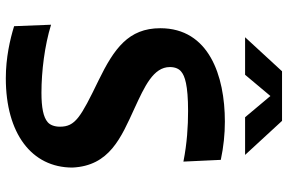

<svg xmlns="http://www.w3.org/2000/svg" viewBox="-185 -795 990 660"><g transform="rotate(90 310.0 -465.0)"><path d="M535.5 -600.5 529.5 -729C484.5 -738.5 441.5 -743 398 -743C240 -743 77 -688 77 -521C77 -411.5 147.5 -362 256 -309C384 -247 415.5 -228.5 415.5 -176C415.5 -157 409.5 -142 400 -134C383 -119 349.5 -112.5 299 -112.5C224.5 -112.5 136.5 -123.5 65 -145.5L70 -18.5C115 -4.5 178.5 10 249 10C438.5 10 556 -78.5 556 -219C550 -346.5 453.5 -386 352 -432.5C277.5 -467 210.5 -497 210.5 -554C210.5 -573.5 217.5 -586.5 227 -593.5C241 -605 271.5 -616.5 361.5 -616.5C414 -616.5 472 -613 535.5 -600.5ZM108 -812.5H237L310 -899.5L383 -812.5H512.5L395.5 -939.5H225Z"/></g></svg>

Font: Monaspace Argon
Style: Bold
Weight: 700
Designer: Riley Cran & the Lettermatic Team
Foundry: Lettermatic
Version: Version 1.000 (Monaspace Argon)